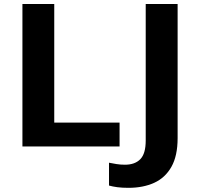

<svg xmlns="http://www.w3.org/2000/svg" viewBox="-20 -717 979 940"><path d="M565.4 0H89.8V-697.3H245.6V-116.7H565.4ZM608.9 202.6Q577.6 202.6 554.2 199.5Q530.8 196.3 513.7 191.4V79.6Q530.8 83 550 86.2Q569.3 89.4 591.8 89.4Q640.6 89.4 667 62.3Q693.4 35.2 693.4 -28.8V-697.3H849.6V-41Q849.6 45.9 819.3 99.6Q789.1 153.3 734.9 178Q680.7 202.6 608.9 202.6Z"/></svg>

Font: Lunasima
Style: Bold
Weight: 700
Designer: The DocRepair Project, Monotype Design Team
Foundry: Google
Version: Version 2.009